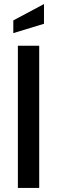

<svg xmlns="http://www.w3.org/2000/svg" viewBox="-20 -925 281 945"><path d="M68 0V-700H173V0ZM45.5 -762V-824.5L196.5 -905V-808Z"/></svg>

Font: Cabin Condensed Medium
Style: Regular
Weight: 500
Width: 3
Designer: Pablo Impallari
Foundry: Pablo Impallari. http://www.impallari.com Igino Marini. http://www.ikern.com
Version: Version 3.001; ttfautohint (v1.8.3)